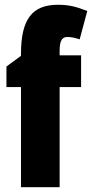

<svg xmlns="http://www.w3.org/2000/svg" viewBox="-20 -785 386 805"><path d="M320 -420V-553H230V-573C230 -613 240 -630 262 -630C279 -630 296 -626 314 -620L346 -739C297 -758 267 -765 223 -765C117 -765 68 -707 68 -560V-551L7 -506V-420H68V0H230V-420Z"/></svg>

Font: Noto Sans Hebrew ExtraCondensed Black
Style: Regular
Weight: 900
Width: 2
Designer: Monotype Design Team
Foundry: Monotype Imaging Inc.
Version: Version 2.004